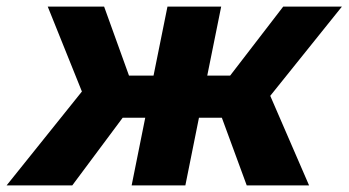

<svg xmlns="http://www.w3.org/2000/svg" viewBox="-70 -559 1051 579"><path d="M-50 0 177 -283 74 -539H244L319 -331H393L435 -539H597L555 -331H624L784 -539H961L745 -270L862 0H674L599 -204H530L489 0H327L368 -204H300L148 0Z"/></svg>

Font: Argentum Sans SemiBold
Style: Italic
Weight: 600
Italic angle: -11°
Designer: Julieta Ulanovsky (font), Cristiano Sobral (main changes and remaster)
Foundry: Julieta Ulanovsky (font), Cristiano Sobral (main changes and remaster)
Version: Version 2.007;June 15, 2022;FontCreator 14.0.0.2814 64-bit; 